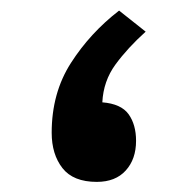

<svg xmlns="http://www.w3.org/2000/svg" viewBox="-20 -351 367 370"><path d="M260.7 -290Q226.1 -258.8 202.6 -226.8Q179.2 -194.8 177.2 -153.8Q213.4 -150.9 227.8 -130.9Q242.2 -110.8 242.2 -79.6Q242.2 -44.4 222.4 -22.5Q202.6 -0.5 166.5 -0.5Q121.1 -0.5 100.3 -27.1Q79.6 -53.7 79.6 -95.2Q79.6 -171.9 116.7 -229.7Q153.8 -287.6 209.5 -330.6Z"/></svg>

Font: Vazir Medium UI
Style: Medium-UI
Weight: 500
Designer: Saber Rastikerdar
Foundry: Saber Rastikerdar
Version: Version 30.0.0